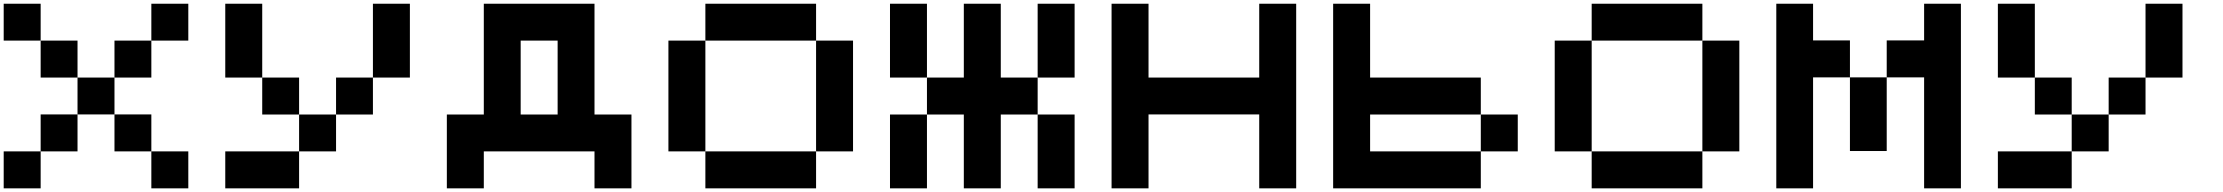

<svg xmlns="http://www.w3.org/2000/svg" viewBox="-20 -820 12042 1040"><path d="M0 200.2V0H200.2V200.2ZM0 -799.8H200.2V-600.1H0ZM799.8 0H600.1V-200.2H799.8ZM1000 200.2H799.8V0H1000ZM200.2 0V-200.2H399.9V0ZM799.8 -600.1V-399.9H600.1V-600.1ZM200.2 -600.1H399.9V-399.9H200.2ZM1000 -799.8V-600.1H799.8V-799.8ZM399.9 -399.9H600.1V-200.2H399.9Z M1200.2 -799.8H1400.4V-399.9H1200.2ZM2200.2 -399.9H2000V-799.8H2200.2ZM1800.3 0H1600.1V-199.7H1800.3ZM1600.1 -199.7H1400.4V-399.9H1600.1ZM1200.2 200.2V0H1600.1V200.2ZM2000 -199.7H1800.3V-399.9H2000Z M2600.6 0V200.2H2400.4V-199.7H2600.6V-799.8H3200.2V-199.7H3400.4V200.2H3200.2V0ZM3000.5 -199.7V-600.1H2800.3V-199.7Z M3600.6 -600.1H3800.8V0H3600.6ZM4400.4 -799.8V-600.1H3800.8V-799.8ZM3800.8 200.2V0H4400.4V200.2ZM4400.4 -600.1H4600.6V0H4400.4Z M5001 200.2H4800.8V-199.7H5001ZM5400.9 -399.9H5600.6V-199.7H5400.9V200.2H5200.7V-199.7H5001V-399.9H5200.7V-799.8H5400.9ZM5800.8 -399.9H5600.6V-799.8H5800.8ZM5600.6 -199.7H5800.8V200.2H5600.6ZM4800.8 -799.8H5001V-399.9H4800.8Z M6800.8 -799.8H7001V200.2H6800.8V-200.2H6201.2V200.2H6001V-799.8H6201.2V-399.9H6800.8Z M8201.2 0H8001V-199.7H8201.2ZM8001 0V200.2H7201.2V-799.8H7401.4V-399.9H8001V-199.7H7401.4V0Z M8401.4 -600.1H8601.6V0H8401.4ZM9201.2 -799.8V-600.1H8601.6V-799.8ZM8601.6 200.2V0H9201.2V200.2ZM9201.2 -600.1H9401.4V0H9201.2Z M10000.5 -2V-400.9H10199.7V-2ZM10402.3 -799.8H10601.6V200.2H10402.3V-400.9H10199.7V-601.1H10402.3ZM9800.8 -601.1H10000.5V-400.9H9800.8V200.2H9601.6V-799.8H9800.8Z M10801.8 -799.8H11002V-399.9H10801.8ZM11801.8 -399.9H11601.6V-799.8H11801.8ZM11401.9 0H11201.7V-199.7H11401.9ZM11201.7 -199.7H11002V-399.9H11201.7ZM10801.8 200.2V0H11201.7V200.2ZM11601.6 -199.7H11401.9V-399.9H11601.6Z"/></svg>

Font: QuinqueFive
Style: Regular
Weight: 400
Monospace: yes
Designer: GGBotNet
Foundry: GGBotNet
Version: 1.1